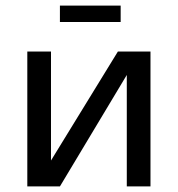

<svg xmlns="http://www.w3.org/2000/svg" viewBox="-20 -669 638 689"><path d="M195 0H78V-484H163V-93L403 -484H520V0H435V-400ZM413 -590H195V-649H413Z"/></svg>

Font: Play
Style: Regular
Weight: 400
Designer: Jonas Hecksher
Foundry: Jonas Hecksher, Playtypeª, e-types AS
Version: Version 1.002